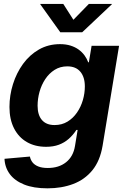

<svg xmlns="http://www.w3.org/2000/svg" viewBox="-20 -768 652 1000"><path d="M227.5 212.9Q154.8 212.9 105.7 193.1Q56.6 173.3 31 138.7Q5.4 104 3.4 59.1L135.7 47.4Q139.2 64.9 149.7 78.1Q160.2 91.3 179.7 99.1Q199.2 106.9 229 106.9Q286.6 106.9 324.2 76.9Q361.8 46.9 370.6 -7.8L384.3 -91.3H377.9Q360.4 -64.5 337.9 -44.7Q315.4 -24.9 286.6 -14.2Q257.8 -3.4 220.2 -3.4Q162.6 -3.4 119.9 -28.1Q77.1 -52.7 53.2 -99.4Q29.3 -146 29.3 -210.9Q29.3 -271.5 47.6 -329.8Q65.9 -388.2 100.1 -435.3Q134.3 -482.4 183.1 -510.3Q231.9 -538.1 292.5 -538.1Q323.2 -538.1 347.4 -530.5Q371.6 -522.9 389.6 -509.8Q407.7 -496.6 420.2 -479.5Q432.6 -462.4 439.5 -443.4L442.9 -443.8L457 -529.3H600.1L514.2 -8.3Q501 69.8 461.2 118.7Q421.4 167.5 361.3 190.2Q301.3 212.9 227.5 212.9ZM264.2 -116.7Q302.2 -116.7 331.5 -134.5Q360.8 -152.3 381.1 -181.9Q401.4 -211.4 411.6 -246.8Q421.9 -282.2 421.9 -317.9Q421.9 -366.7 398.4 -394.5Q375 -422.4 330.6 -422.4Q293.5 -422.4 264.4 -404.1Q235.4 -385.7 215.6 -355.7Q195.8 -325.7 185.8 -289.6Q175.8 -253.4 175.8 -217.3Q175.8 -168.9 198.5 -142.8Q221.2 -116.7 264.2 -116.7ZM309.6 -747.6 362.3 -665 442.9 -747.6H562.5V-745.6L408.2 -600.1H293.9L189.9 -745.6V-747.6Z"/></svg>

Font: Inter 24pt
Style: Bold Italic
Weight: 700
Italic angle: -9.3988°
Version: Version 4.001;git-66647c0bb